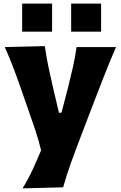

<svg xmlns="http://www.w3.org/2000/svg" viewBox="-20 -831 675 1075"><path d="M106.4 223.6Q138.2 171.4 163.3 117.4Q188.5 63.5 210 10.3Q196.3 -46.4 177.2 -103.8Q158.2 -161.1 138.7 -215.8L103 -317.9Q82 -378.9 58.1 -442.9Q34.2 -506.8 6.8 -567.4L231 -572.8Q239.3 -514.2 250.7 -458.7Q262.2 -403.3 275.9 -344.7L310.1 -199.7H324.2L361.8 -344.2Q376 -400.9 388.4 -455.8Q400.9 -510.7 408.7 -567.4H629.4Q609.4 -521.5 592 -478.8Q574.7 -436 554.7 -385Q534.7 -334 507.3 -262.7L446.3 -103.5Q404.8 4.4 377.4 80.6Q350.1 156.7 333.5 217.8ZM378.4 -810.9H546V-653.6H378.4ZM104 -810.9H271.6V-653.6H104Z"/></svg>

Font: Pinar-DS3-FD ExtraBold
Style: Regular
Weight: 800
Designer: Amin Abedi
Version: Version 3.000